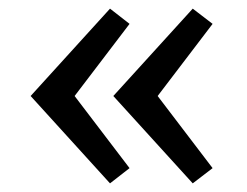

<svg xmlns="http://www.w3.org/2000/svg" viewBox="-20 -452 567 440"><path d="M232.1 -31.8 50.2 -232 232.1 -432.2 276.9 -397.3 151 -232 276.9 -66.7ZM239.7 -232 421.7 -432.2 467.2 -397.3 341.3 -232 467.2 -66.7 421.7 -31.8Z"/></svg>

Font: Ancizar Sans Thin
Style: Regular
Weight: 100
Designer: Cesar Puertas, Viviana Monsalve, Julian Moncada, Julian Prieto, Jose Castro, Mariel Hernandez, Felipe Aragon, Sara Alarc
Version: Version 8.100